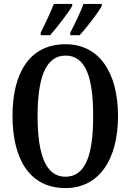

<svg xmlns="http://www.w3.org/2000/svg" viewBox="-20 -951 668 981"><path d="M339 -784V-771H387C424 -812 482 -886 500 -921V-931H407C390 -886 364 -833 339 -784ZM188 -784V-771H236C272 -812 330 -886 349 -921V-931H255C238 -886 212 -833 188 -784ZM314 10C487 10 583 -137 583 -358C583 -580 487 -725 315 -725C132 -725 44 -580 44 -359C44 -137 132 10 314 10ZM314 -48C213 -48 172 -163 172 -358C172 -553 213 -667 315 -667C419 -667 456 -553 456 -358C456 -163 419 -48 314 -48Z"/></svg>

Font: Noto Serif Lao ExtraCondensed SemiBold
Style: Regular
Weight: 600
Width: 2
Designer: Monotype Design Team
Foundry: Monotype Imaging Inc.
Version: Version 2.003